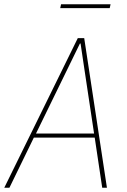

<svg xmlns="http://www.w3.org/2000/svg" viewBox="-37 -876 594 896"><path d="M440 0 405 -234H121L7 0H-17L326 -698H356L462 0ZM357 -552 339 -673H336L277 -552L131 -253H402ZM248 -856H479L475 -838H244Z"/></svg>

Font: IBM Plex Sans Condensed Thin
Style: Italic
Weight: 100
Width: 3
Italic angle: -11°
Designer: Mike Abbink, Paul van der Laan, Pieter van Rosmalen
Foundry: Bold Monday
Version: Version 1.3